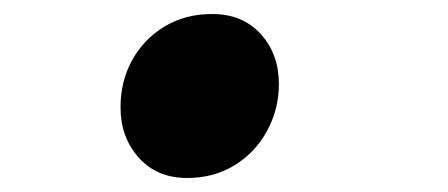

<svg xmlns="http://www.w3.org/2000/svg" viewBox="-20 -485 640 274"><path d="M247 -231Q204 -231 178 -260Q152 -289 152 -332Q152 -369 168.5 -399Q185 -429 214.5 -447Q244 -465 283 -465Q326 -465 352 -436.5Q378 -408 378 -365Q378 -329 361 -298Q344 -267 314.5 -249Q285 -231 247 -231Z"/></svg>

Font: Source Code Pro ExtraLight ExtraBold
Style: Italic
Weight: 800
Italic angle: -11°
Monospace: yes
Version: Version 1.016;hotconv 1.0.116;makeotfexe 2.5.65601